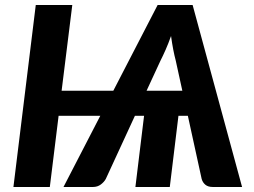

<svg xmlns="http://www.w3.org/2000/svg" viewBox="-20 -745 1014 765"><path d="M379.5 -283.5H213.5L178.5 0H33.5L122.5 -725H268L225.5 -383.5H431.5L608 -725H747.5L944.5 0H827.5Q809 0 798.2 -9Q787.5 -18 783.5 -32L728.5 -283.5H691L656.5 0H519.5L554 -283.5H517.5L401.5 -32Q395 -20 381.8 -10Q368.5 0 350.5 0H233ZM564 -383.5H706.5L680 -504.5Q675 -523 670.2 -547.8Q665.5 -572.5 661.5 -601.5Q651 -572 640 -547Q629 -522 619.5 -503.5Z"/></svg>

Font: Lato Heavy
Style: Italic
Weight: 800
Italic angle: -7°
Designer: Lukasz Dziedzic
Foundry: tyPoland Lukasz Dziedzic
Version: Version 2.007; 2014-02-27